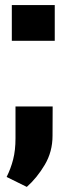

<svg xmlns="http://www.w3.org/2000/svg" viewBox="-20 -548 270 762"><path d="M197.3 -527.8V-386.2H26.9V-527.8ZM86.4 193.8 6.3 154.3Q22.9 121.1 32.2 84.7Q41.5 48.3 41.5 1V-125.5H189L188.5 -9.3Q188.5 54.2 157.7 106Q127 157.7 86.4 193.8Z"/></svg>

Font: Battambang Black
Style: Regular
Weight: 900
Designer: Danh Hong
Version: Version 8.002; ttfautohint (v1.8.3)